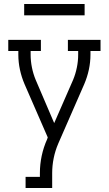

<svg xmlns="http://www.w3.org/2000/svg" viewBox="-20 -718 540 953"><path d="M107 215V160H178V141Q178 98 187 55.5Q196 13 214 -27L217 -36L102 -300Q87 -335 79 -372Q71 -409 71 -447V-465H21V-520H183V-465H132V-447Q132 -415 138.5 -383Q145 -351 157 -322L249 -107L343 -322Q355 -351 361.5 -383Q368 -415 368 -447V-465H317V-520H479V-465H429V-447Q429 -409 421 -372Q413 -335 398 -300L269 -5Q254 30 246.5 67Q239 104 239 141V215ZM100 -642V-698H400V-642Z"/></svg>

Font: Iosevka Curly Slab Light
Style: Regular
Weight: 300
Monospace: yes
Designer: Belleve Invis
Foundry: Belleve Invis
Version: Version 22.1.2; ttfautohint (v1.8.4)